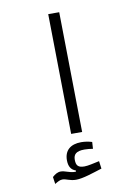

<svg xmlns="http://www.w3.org/2000/svg" viewBox="-102 -760 790 1092"><g transform="rotate(-10 293.0 -214.0)"><path d="M265.1 0H328.6L318.4 -693.4H254.9ZM126.5 264.6C144 253.9 156.7 246.6 170.9 246.6C192.9 246.6 212.4 261.7 248 261.7C288.1 261.7 348.6 240.2 400.4 224.1L394.5 180.2C361.3 187 329.6 195.3 308.1 195.3C272.5 195.3 259.8 183.1 259.8 148.4C259.8 117.2 276.4 100.6 323.7 100.6C341.3 100.6 356 102.5 372.6 105L375 65.9C356.4 60.1 335 56.2 312.5 56.2C251 56.2 215.3 86.9 215.3 143.1C215.3 179.7 228.5 200.2 255.4 209.5V215.8C252.9 216.3 250.5 216.3 247.6 216.3C218.8 216.3 193.8 200.2 169.4 200.2C151.4 200.2 136.2 209.5 120.6 223.6Z"/></g></svg>

Font: Cascadia Mono NF Light
Style: Regular
Weight: 300
Monospace: yes
Designer: Aaron Bell
Foundry: Saja Typeworks
Version: Version 2404.023